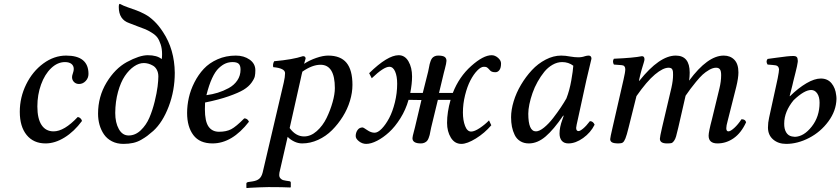

<svg xmlns="http://www.w3.org/2000/svg" viewBox="-20 -723 4294 981"><path d="M398.9 -105Q358.9 -50.8 309.8 -20.5Q260.7 9.8 212.9 9.8Q151.4 9.8 116.2 -33.2Q81.1 -76.2 81.1 -151.9Q81.1 -225.6 113.8 -292Q146.5 -358.4 201.4 -398.7Q256.3 -439 317.9 -439Q432.1 -439 432.1 -345.2Q432.1 -324.2 417.7 -309.1Q403.3 -293.9 383.8 -293.9Q368.2 -293.9 358.2 -304Q348.1 -314 348.1 -329.1Q348.1 -336.4 352.5 -348.9Q356.9 -361.3 356.9 -370.1Q356.9 -387.2 345 -396.5Q333 -405.8 312 -405.8Q273.9 -405.8 241.2 -374.5Q208.5 -343.3 189.7 -291Q170.9 -238.8 170.9 -179.2Q170.9 -116.7 192.4 -84.2Q213.9 -51.8 253.9 -51.8Q308.1 -51.8 377 -125Q383.8 -125 390.4 -119.1Q397 -113.3 398.9 -105Z M789.1 -332Q789.1 -351.6 781.5 -366Q773.9 -380.4 761.7 -387.5Q749.5 -394.5 737.8 -397.7Q726.1 -400.9 714.8 -400.9Q689.9 -400.9 664.6 -383.5Q639.2 -366.2 617.9 -334.7Q596.7 -303.2 583 -253.7Q569.3 -204.1 568.8 -146Q568.8 -96.2 587.2 -63.5Q605.5 -30.8 637.2 -30.8Q671.4 -30.8 699.2 -57.4Q727.1 -84 743.2 -121.6Q759.3 -159.2 770.3 -203.9Q781.2 -248.5 785.2 -280.8Q789.1 -313 789.1 -332ZM734.9 -440.9Q782.7 -440.9 806.2 -420.9Q808.1 -429.7 808.1 -445.8Q808.1 -474.1 801 -495.8Q793.9 -517.6 784.4 -530.8Q774.9 -543.9 755.6 -555.9Q736.3 -567.9 722.7 -573.5Q709 -579.1 681.9 -588.9Q654.8 -598.6 640.1 -605Q586.9 -623 586.9 -687Q586.9 -703.1 591.8 -703.1H592.8Q609.4 -693.8 633.5 -685.5Q657.7 -677.2 678 -669.7Q698.2 -662.1 721.2 -649.9Q744.1 -637.7 767.8 -615Q791.5 -592.3 813 -559.1Q871.6 -470.7 873 -351.1Q873 -260.3 842 -179Q811 -97.7 763.2 -54.2Q744.1 -37.6 732.4 -28.8Q720.7 -20 701.4 -8.8Q682.1 2.4 659.9 7.3Q637.7 12.2 610.8 12.2Q577.6 12.2 552 -1Q526.4 -14.2 511.2 -36.4Q496.1 -58.6 488.5 -85.4Q481 -112.3 481 -142.1Q481 -229.5 524.4 -301.3Q567.9 -373 627.9 -405.8Q692.9 -440.9 734.9 -440.9Z M1209 -367.2Q1209 -388.7 1199.5 -397.2Q1189.9 -405.8 1168.9 -405.8Q1149.4 -405.8 1132.8 -398.9Q1116.2 -392.1 1097.9 -375Q1079.6 -357.9 1063.5 -323Q1047.4 -288.1 1034.7 -236.8Q1064.9 -240.7 1092.8 -249.3Q1120.6 -257.8 1148.2 -272.7Q1175.8 -287.6 1192.4 -312Q1209 -336.4 1209 -367.2ZM1027.8 -199.2Q1026.9 -191.4 1026.9 -165Q1026.9 -103 1045.4 -76.4Q1064 -49.8 1099.1 -49.8Q1136.2 -49.8 1161.1 -62.7Q1186 -75.7 1228 -118.2Q1244.6 -118.2 1252 -101.1Q1166 9.8 1065.9 9.8Q1000 9.8 968 -32.7Q936 -75.2 936 -146Q936 -184.1 944.8 -223.6Q953.6 -263.2 973.4 -302.2Q993.2 -341.3 1021.2 -371.3Q1049.3 -401.4 1091.8 -420.2Q1134.3 -439 1185.1 -439Q1226.1 -439 1255.4 -418.5Q1284.7 -397.9 1284.7 -363.8Q1284.7 -346.2 1282 -333.3Q1279.3 -320.3 1264.9 -300.3Q1250.5 -280.3 1224.9 -264.6Q1199.2 -249 1148.7 -231.2Q1098.1 -213.4 1027.8 -199.2Z M1524.9 -356.9Q1523.9 -353 1521 -341.1Q1518.1 -329.1 1516.6 -320.8L1460 -68.8Q1491.2 -25.9 1533.7 -25.9Q1567.9 -25.9 1598.6 -53.2Q1629.4 -80.6 1648.7 -120.4Q1668 -160.2 1679.4 -201.2Q1690.9 -242.2 1690.9 -272.9Q1690.9 -392.1 1617.7 -392.1Q1575.2 -392.1 1524.9 -356.9ZM1449.7 -23.9 1407.7 159.2Q1406.7 164.1 1406.7 170.9Q1406.7 182.1 1413.3 188.7Q1419.9 195.3 1425.8 197Q1431.6 198.7 1440.9 200.2L1460 203.1Q1465.8 204.6 1465.8 210.9V232.9L1463.9 234.9Q1426.8 232.9 1351.6 232.9Q1334.5 232.9 1306.9 234.1Q1279.3 235.4 1259.8 236.3L1240.7 237.8L1238.8 235.8V214.8Q1238.8 209 1248.5 207L1268.6 204.1Q1292.5 200.7 1304.4 190.4Q1316.4 180.2 1321.8 159.2L1429.7 -300.8Q1436.5 -330.1 1436.5 -349.1Q1436.5 -374.5 1376 -379.9Q1372.6 -396 1380.9 -410.2Q1475.6 -418.5 1527.8 -436Q1541.5 -436 1541.5 -423.8Q1534.2 -399.9 1533.7 -397Q1562 -415.5 1596.2 -427.2Q1630.4 -439 1656.7 -439Q1720.2 -439 1750.5 -402.1Q1780.8 -365.2 1780.8 -289.1Q1780.8 -250 1768.1 -207.8Q1755.4 -165.5 1731.4 -127.2Q1707.5 -88.9 1676.5 -57.9Q1645.5 -26.9 1605.5 -8.5Q1565.4 9.8 1523.9 9.8Q1502.9 9.8 1482.9 0Q1462.9 -9.8 1449.7 -23.9Z M2167.5 -356.9Q2168.9 -363.3 2171.4 -376Q2173.8 -388.7 2175.3 -395.5Q2176.8 -402.3 2180.4 -411.9Q2184.1 -421.4 2188.5 -426.5Q2192.9 -431.6 2200.4 -435.3Q2208 -439 2218.3 -439Q2242.2 -439 2251.7 -432.4Q2261.2 -425.8 2261.2 -412.1Q2261.2 -406.7 2259 -396.2Q2256.8 -385.7 2253.2 -371.8Q2249.5 -357.9 2248 -352.1L2223.1 -248H2293.5Q2325.7 -330.6 2387.5 -385.7Q2449.2 -440.9 2492.2 -440.9Q2509.3 -440.9 2524.7 -427.5Q2540 -414.1 2540 -398.9Q2540 -376 2531.7 -365Q2523.4 -354 2511.2 -354Q2493.2 -354 2485.4 -361.8Q2472.7 -376 2467.8 -378.9Q2462.9 -381.8 2452.1 -381.8Q2437 -381.8 2418.2 -362.3Q2399.4 -342.8 2383.3 -311.8Q2367.2 -280.8 2356.2 -236.6Q2345.2 -192.4 2345.2 -147.9Q2345.2 -108.4 2356.2 -79.6Q2367.2 -50.8 2387.2 -50.8Q2404.3 -50.8 2431.4 -68.8Q2458.5 -86.9 2478.5 -107.9L2490.2 -83Q2456.1 -43 2411.4 -15.4Q2366.7 12.2 2337.4 12.2Q2303.2 12.2 2283.7 -19.5Q2264.2 -51.3 2264.2 -95.2Q2264.2 -149.9 2282.2 -212.9H2217.3L2183.1 -71.8Q2181.6 -65.9 2179.2 -53Q2176.8 -40 2175.3 -33.4Q2173.8 -26.9 2169.9 -17.1Q2166 -7.3 2161.4 -2.4Q2156.7 2.4 2148.9 6.1Q2141.1 9.8 2130.4 9.8Q2087.4 9.8 2087.4 -17.1Q2087.4 -21.5 2089.4 -30Q2091.3 -38.6 2095 -52.2Q2098.6 -65.9 2100.1 -71.8L2133.3 -211.9L2067.4 -212.9Q2053.2 -162.6 2025.9 -118.9Q1998.5 -75.2 1968 -47.4Q1937.5 -19.5 1906.5 -3.7Q1875.5 12.2 1851.1 12.2Q1831.1 12.2 1814.2 -1Q1797.4 -14.2 1797.4 -27.8Q1797.4 -44.9 1806.6 -58.3Q1815.9 -71.8 1832.5 -71.8Q1836.9 -71.8 1856.2 -58.3Q1875.5 -44.9 1894 -44.9Q1910.6 -44.9 1930.7 -65.7Q1950.7 -86.4 1968.3 -119.4Q1985.8 -152.3 1997.6 -199.7Q2009.3 -247.1 2009.3 -294.9Q2009.3 -333.5 1998.8 -357.7Q1988.3 -381.8 1969.2 -381.8Q1940.4 -381.8 1879.4 -323.2L1866.2 -349.1Q1960 -440.9 2017.1 -440.9Q2048.8 -440.9 2067.1 -409.4Q2085.4 -377.9 2085.4 -332Q2085.4 -295.4 2076.2 -248H2140.1Z M2874 -220.2Q2890.1 -261.7 2898.9 -311.8Q2907.7 -361.8 2909.2 -387.2Q2884.8 -405.8 2852.1 -405.8Q2827.1 -405.8 2803.2 -392.1Q2779.3 -378.4 2761 -356Q2742.7 -333.5 2726.8 -305.2Q2710.9 -276.9 2700.7 -247.3Q2690.4 -217.8 2684.8 -190.4Q2679.2 -163.1 2679.2 -142.1Q2679.2 -51.8 2718.3 -51.8Q2735.8 -51.8 2759.8 -71.3Q2783.7 -90.8 2806.2 -119.9Q2828.6 -148.9 2845.7 -174.6Q2862.8 -200.2 2874 -220.2ZM2987.3 -439Q3002 -439 3002 -422.9Q2999.5 -413.1 2976.1 -314L2934.1 -121.1Q2923.8 -76.7 2923.8 -69.8Q2923.8 -53.2 2936 -53.2Q2943.8 -53.2 2959.5 -66.2Q2975.1 -79.1 2994.1 -104Q3010.3 -104 3018.1 -85.9Q2998 -45.4 2959.5 -17.8Q2920.9 9.8 2884.3 9.8Q2861.8 9.8 2850.3 -3.9Q2838.9 -17.6 2838.9 -41Q2838.9 -72.8 2853 -110.8L2859.9 -130.9L2857.9 -132.8Q2809.1 -61 2767.6 -25.6Q2726.1 9.8 2682.1 9.8Q2656.7 9.8 2638.2 -1.7Q2619.6 -13.2 2609.9 -33.2Q2600.1 -53.2 2595.7 -75.4Q2591.3 -97.7 2591.3 -124Q2591.3 -161.6 2604.5 -205.3Q2617.7 -249 2642.1 -290Q2666.5 -331.1 2697.5 -364.5Q2728.5 -397.9 2768.1 -418.5Q2807.6 -439 2847.2 -439Q2868.7 -439 2894 -434.1Q2917 -430.2 2934.1 -430.2Q2953.6 -430.2 2969.2 -436Q2979.5 -439 2987.3 -439Z M3246.6 -319.8 3244.6 -310.1H3246.6Q3349.6 -439 3432.6 -439Q3503.9 -439 3503.9 -352.1Q3503.9 -332 3501 -311Q3595.7 -439 3677.7 -439Q3711.4 -439 3732.2 -417.5Q3752.9 -396 3752.9 -353Q3752.9 -324.7 3741.7 -278.8L3697.8 -105Q3690.9 -80.6 3690.9 -67.9Q3690.9 -51.8 3701.7 -51.8Q3712.4 -51.8 3731.7 -69.3Q3751 -86.9 3768.6 -113.8Q3788.6 -113.8 3792 -98.1Q3767.1 -43.9 3729 -17.1Q3690.9 9.8 3646 9.8Q3600.6 9.8 3600.6 -29.8Q3600.6 -49.3 3617.7 -113.8L3655.8 -271Q3664.6 -307.1 3664.6 -338.9Q3664.6 -360.8 3658.2 -368.9Q3651.9 -377 3638.7 -377Q3622.6 -377 3603.5 -366Q3584.5 -355 3570.3 -342Q3556.2 -329.1 3536.1 -304.7Q3516.1 -280.3 3507.8 -268.8Q3499.5 -257.3 3482.9 -233.9L3445.8 -71.8Q3438.5 -40 3434.3 -25.9Q3430.2 -11.7 3423.3 -2.4Q3416.5 6.8 3409.7 8.3Q3402.8 9.8 3387.7 9.8Q3351.6 9.8 3351.6 -14.2Q3351.6 -23.4 3362.8 -71.8L3410.6 -274.9Q3418.9 -312 3418.9 -339.8Q3418.9 -349.6 3418.5 -355.2Q3418 -360.8 3415.8 -366.5Q3413.6 -372.1 3408.7 -374.5Q3403.8 -377 3396 -377Q3367.7 -377 3326.2 -342.3Q3284.7 -307.6 3231.9 -231.9L3191.9 -71.8Q3182.1 -31.7 3175.5 -15.6Q3168.9 0.5 3162.1 5.1Q3155.3 9.8 3140.6 9.8Q3116.7 9.8 3107.2 4.4Q3097.7 -1 3097.7 -12.2Q3097.7 -19.5 3109.9 -71.8L3166 -316.9Q3174.8 -354.5 3174.8 -369.1Q3174.8 -388.7 3156.7 -390.1L3116.7 -393.1Q3112.3 -399.9 3112.1 -408.2Q3111.8 -416.5 3116.7 -422.9Q3217.3 -427.2 3259.8 -436Q3272.9 -436 3272.9 -419.9Q3272.9 -414.1 3269 -402.1Q3265.1 -390.1 3258.5 -367.4Q3252 -344.7 3246.6 -319.8Z M4034.7 -210.9Q3986.8 -152.8 3986.8 -91.8Q3986.3 -64.5 3996.6 -47.1Q4006.8 -29.8 4025.9 -25.9Q4035.6 -23.9 4041.5 -23.9Q4087.4 -25.4 4127.4 -76.2Q4167.5 -127 4167.5 -198.2Q4167.5 -228 4155.5 -245.6Q4143.6 -263.2 4124.5 -263.2Q4089.4 -263.2 4034.7 -210.9ZM4028.8 -288.1 4014.6 -231.9H4016.6Q4059.1 -273.4 4100.3 -297.6Q4141.6 -321.8 4173.8 -321.8Q4208.5 -321.8 4228.5 -297.6Q4248.5 -273.4 4252.4 -236.8Q4253.9 -228 4253.9 -217.8Q4252.4 -156.7 4212.6 -102.8Q4172.9 -48.8 4114 -18.3Q4055.2 12.2 3996.6 12.2Q3957 12.2 3930.7 -10Q3904.3 -32.2 3903.8 -70.8Q3903.8 -96.7 3909.7 -122.1L3945.8 -287.1Q3952.6 -318.8 3953.6 -323.2Q3960.4 -357.9 3960.4 -369.1Q3958.5 -386.7 3942.9 -389.2Q3931.2 -391.1 3901.9 -393.1Q3891.6 -408.7 3901.9 -421.9Q3914.1 -423.3 3946.5 -428Q3979 -432.6 3999.5 -434.8Q4020 -437 4034.7 -437Q4055.7 -437 4055.7 -417Q4057.1 -411.6 4055.7 -404.8Q4054.7 -396.5 4052 -383.8Q4049.3 -371.1 4044.4 -351.8Q4039.6 -332.5 4036.6 -320.8Q4035.6 -315.4 4032.7 -304.9Q4029.8 -294.4 4028.8 -288.1Z"/></svg>

Font: Common Serif News
Style: Italic
Weight: 450
Italic angle: -12°
Designer: Philipp H. Poll, Khaled Hosny
Foundry: Stefan Peev, Context Ltd.
Version: Version 1.026